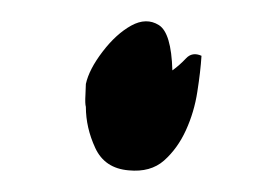

<svg xmlns="http://www.w3.org/2000/svg" viewBox="-20 -482 259 180"><path d="M168.9 -429.7Q168 -415 165 -396Q162.1 -377 154.3 -359.9Q146.5 -342.8 133.8 -331.5Q121.1 -320.3 100.6 -322.3Q78.1 -324.2 69.3 -343.3Q60.5 -362.3 60.5 -381.8Q59.6 -384.8 60.1 -393.1Q60.5 -401.4 60.5 -403.3Q63.5 -417 76.2 -433.6Q88.9 -450.2 103 -458Q117.2 -465.8 128.9 -458.5Q140.6 -451.2 141.6 -416Q148.4 -420.9 154.3 -427.2Q160.2 -433.6 168.9 -429.7Z"/></svg>

Font: Homemade Apple
Style: Regular
Weight: 400
Version: Version 1.001